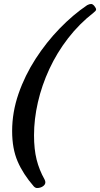

<svg xmlns="http://www.w3.org/2000/svg" viewBox="-20 -772 503 965"><path d="M166 173Q158 173 150 165Q96 103 68.5 39Q41 -25 41 -113Q41 -208 73 -300.5Q105 -393 159 -476.5Q213 -560 280 -629Q347 -698 418 -746Q429 -752 438 -752Q446 -752 454.5 -741.5Q463 -731 463 -724Q463 -718 450 -708Q378 -652 322 -579.5Q266 -507 228 -425Q190 -343 170.5 -258Q151 -173 151 -92Q151 -22 164 30Q177 82 204 130Q208 138 208 144Q208 156 195.5 164.5Q183 173 166 173Z"/></svg>

Font: Junicode VF
Style: Italic
Weight: 400
Italic angle: -11°
Designer: Peter S. Baker
Version: Version 2.209